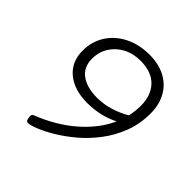

<svg xmlns="http://www.w3.org/2000/svg" viewBox="-184 -854 1010 1010"><g transform="rotate(45 321.0 -348.5)"><path d="M367 -702Q435 -702 485 -675.5Q535 -649 562 -600.5Q589 -552 589 -487Q589 -408 563 -341Q537 -274 495 -219Q453 -164 403.5 -122.5Q354 -81 306 -52.5Q258 -24 221 -9.5Q184 5 168 5Q157 5 153.5 -7.5Q150 -20 150 -29Q150 -41 159 -45Q280 -92 365.5 -166.5Q451 -241 492 -331Q410 -290 314 -290Q217 -290 159.5 -337.5Q102 -385 102 -468Q102 -536 136 -589Q170 -642 230 -672Q290 -702 367 -702ZM524 -480Q524 -557 480.5 -601.5Q437 -646 356 -646Q301 -646 258.5 -623.5Q216 -601 191.5 -562Q167 -523 167 -473Q167 -410 211.5 -378Q256 -346 330 -346Q382 -346 430 -361.5Q478 -377 515 -399Q524 -440 524 -480Z"/></g></svg>

Font: Asap Expanded Expanded Light
Style: Italic
Weight: 300
Width: 7
Italic angle: -6°
Designer: Pablo Cosgaya
Foundry: Omnibus-Type
Version: Version 3.001; ttfautohint (v1.8.4.7-5d5b)